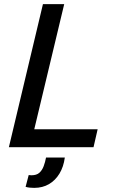

<svg xmlns="http://www.w3.org/2000/svg" viewBox="-20 -713 560 930"><path d="M23 0 188 -693H291L146 -87H453L433 0ZM146 197Q136 197 125 196Q114 195 104 192L119 135Q123 135 126 135.5Q129 136 132 136Q157 136 170.5 124Q184 112 191.5 92Q199 72 203 50H294Q288 95 268 128Q248 161 217 179Q186 197 146 197Z"/></svg>

Font: Ubuntu Sans Medium
Style: Italic
Weight: 500
Italic angle: -13.5°
Designer: Dalton Maag Ltd
Foundry: Dalton Maag Ltd
Version: Version 1.006